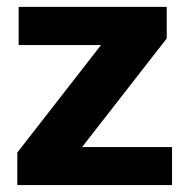

<svg xmlns="http://www.w3.org/2000/svg" viewBox="-20 -535 542 555"><path d="M30 0V-94L272 -404.8H33.9V-515.1H461.9V-423.8L217.3 -109.9H477.3V0Z"/></svg>

Font: RobotoFlex
Style: Regular
Weight: 400
Designer: Berlow after Robertson
Foundry: Google
Version: Version 2.136